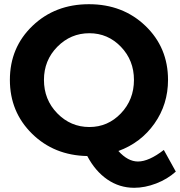

<svg xmlns="http://www.w3.org/2000/svg" viewBox="-20 -731 856 913"><path d="M759 -18 816 85Q776 121 722.5 141.5Q669 162 618 162Q548 162 490.5 122.5Q433 83 395 11Q237 8 132 -95.5Q27 -199 27 -351Q27 -505 134.5 -608Q242 -711 403 -711Q564 -711 671.5 -608Q779 -505 779 -351Q779 -235 714.5 -143.5Q650 -52 543 -13Q588 37 636 37Q688 37 759 -18ZM189 -351Q189 -257 252.5 -192Q316 -127 405 -127Q493 -127 555 -192Q617 -257 617 -351Q617 -444 555 -508.5Q493 -573 405 -573Q316 -573 252.5 -508.5Q189 -444 189 -351Z"/></svg>

Font: Montserrat-Arabic SemiBold
Style: Regular
Weight: 600
Designer: Mohamed Gaber
Foundry: Kief Type Foundry
Version: Version 5.008;PS 005.008;hotconv 1.0.88;makeotf.lib2.5.64775